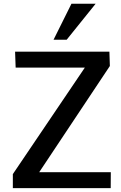

<svg xmlns="http://www.w3.org/2000/svg" viewBox="-20 -980 631 1000"><path d="M46.9 0V-73.2L421.9 -627.9H61.5L58.6 -710.9H549.8L552.2 -636.2L184.1 -83H557.1L556.6 0ZM258.8 -772.9 352.1 -960.4H478L327.1 -772.9Z"/></svg>

Font: Comme Medium
Style: Regular
Weight: 500
Version: Version 1.000;gftools[0.9.27]